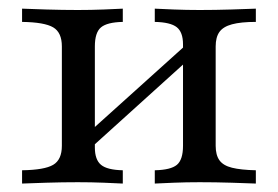

<svg xmlns="http://www.w3.org/2000/svg" viewBox="-20 -435 658 455"><path d="M346.8 0V-31.5Q384.7 -32.3 399.2 -44.4Q413.7 -56.5 413.7 -89.5V-329.8Q413.7 -358.9 398.8 -370.6Q383.9 -382.3 346.8 -383.1V-414.5Q362.1 -413.7 391.9 -412.5Q421.8 -411.3 453.2 -411.3Q490.3 -411.3 528.6 -412.5Q566.9 -413.7 586.3 -414.5V-383.1Q550.8 -383.1 529.8 -377.4Q508.9 -371.8 500 -359.3Q491.1 -346.8 491.1 -325V-89.5Q491.1 -67.7 500 -55.2Q508.9 -42.7 529.8 -37.5Q550.8 -32.3 586.3 -31.5V0Q566.9 -0.8 528.6 -2Q490.3 -3.2 453.2 -3.2Q421.8 -3.2 391.9 -2Q362.1 -0.8 346.8 0ZM32.3 0V-31.5Q85.5 -32.3 106 -44.4Q126.6 -56.5 126.6 -89.5V-325Q126.6 -358.1 106 -370.2Q85.5 -382.3 32.3 -383.1V-414.5Q50.8 -413.7 89.5 -412.5Q128.2 -411.3 164.5 -411.3Q196 -411.3 226.2 -412.5Q256.5 -413.7 271 -414.5V-383.1Q233.9 -382.3 219.4 -370.2Q204.8 -358.1 204.8 -325V-85.5Q204.8 -56.5 219.4 -44.4Q233.9 -32.3 271 -31.5V0Q256.5 -0.8 226.2 -2Q196 -3.2 164.5 -3.2Q128.2 -3.2 89.5 -2Q50.8 -0.8 32.3 0ZM191.9 -81.5 174.2 -106.5 425.8 -333.1 443.5 -308.9Z"/></svg>

Font: Playfair 12pt
Style: Regular
Weight: 400
Designer: Claus Eggers Sørensen
Foundry: Claus Eggers Sørensen
Version: Version 2.000;gftools[0.9.28]